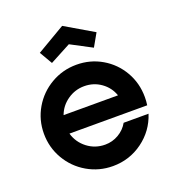

<svg xmlns="http://www.w3.org/2000/svg" viewBox="-133 -829 859 942"><g transform="rotate(-20 296.5 -358.0)"><path d="M32 -257Q32 -329 67.5 -389.5Q103 -450 164 -485.5Q225 -521 297 -521Q369 -521 429 -486Q489 -451 524 -390.5Q559 -330 559 -257Q559 -236 556 -215H150Q164 -166 204.5 -135Q245 -104 297 -104Q335 -104 367.5 -123Q400 -142 418 -174H548Q522 -93 453 -42.5Q384 8 297 8Q225 8 164 -27.5Q103 -63 67.5 -124Q32 -185 32 -257ZM438 -310Q423 -354 384.5 -381.5Q346 -409 297 -409Q249 -409 209.5 -381.5Q170 -354 154 -310ZM149 -637 297 -724 445 -637 407 -570 297 -628 188 -570Z"/></g></svg>

Font: Lineal Medium
Style: Regular
Weight: 600
Designer: Created by Frank Adebiaye with contributions from Anton Moglia & Ariel Martín Pérez
Created by Frank ADEBIAYE with FontF
Foundry: Velvetyne Type Foundry
Version: Version 2.000